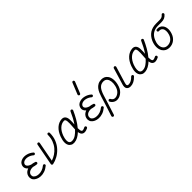

<svg xmlns="http://www.w3.org/2000/svg" viewBox="177 -1905 3238 3238"><g transform="rotate(-45 1795.5 -286.0)"><path d="M105 -4Q32 -37 30 -107Q30 -138 43.5 -164.5Q57 -191 82 -209Q92 -216 102.5 -221Q113 -226 124 -230Q117 -237 110.5 -243.5Q104 -250 99 -257Q74 -293 86 -336Q102 -394 167 -413Q217 -427 274 -412Q331 -397 375 -358Q383 -352 384 -342.5Q385 -333 378 -325Q371 -318 361.5 -317Q352 -316 344 -323Q309 -354 263.5 -366.5Q218 -379 181 -368Q167 -364 152.5 -353.5Q138 -343 131 -323Q125 -302 138 -284Q156 -257 207 -240Q245 -237 287 -222Q295 -219 299 -211Q303 -203 301 -194Q300 -186 292.5 -180.5Q285 -175 275 -176Q235 -180 198 -191Q144 -194 109 -170Q94 -159 85.5 -143.5Q77 -128 78 -108Q78 -82 94.5 -67.5Q111 -53 124 -47Q149 -36 184 -34.5Q219 -33 258 -46Q297 -59 334 -90Q342 -96 351.5 -95.5Q361 -95 368 -87Q374 -79 373.5 -69.5Q373 -60 365 -54Q318 -15 270 0.5Q222 16 179.5 13.5Q137 11 105 -4Z M472 15Q460 17 451 8Q442 -1 445 -13L519 -403Q521 -413 529 -418.5Q537 -424 546 -422Q557 -421 562 -412.5Q567 -404 565 -394L498 -41Q547 -56 593.5 -86.5Q640 -117 677 -161.5Q714 -206 736 -265Q758 -324 758 -396Q758 -406 764.5 -413Q771 -420 781 -420Q791 -420 798 -413Q805 -406 805 -396Q805 -307 776 -236.5Q747 -166 698.5 -114Q650 -62 591 -29.5Q532 3 472 15Z M984 13Q944 15 921.5 1Q899 -13 888 -27Q865 -59 865.5 -108Q866 -157 889 -221Q922 -312 980 -364Q1038 -416 1111 -420Q1150 -421 1173 -398Q1200 -370 1202 -317.5Q1204 -265 1199 -204Q1231 -251 1259 -303.5Q1287 -356 1308 -405Q1313 -415 1322 -418.5Q1331 -422 1339 -418Q1349 -414 1352.5 -405Q1356 -396 1353 -387Q1322 -317 1282 -246.5Q1242 -176 1194 -120Q1194 -91 1198 -68.5Q1202 -46 1213 -38Q1231 -25 1283 -52Q1292 -57 1301.5 -53.5Q1311 -50 1315 -41Q1320 -32 1316.5 -22.5Q1313 -13 1304 -8Q1228 29 1187 1Q1170 -10 1161.5 -29Q1153 -48 1150 -72Q1111 -35 1069 -12.5Q1027 10 984 13ZM982 -35Q1025 -37 1066.5 -65Q1108 -93 1147 -137Q1148 -152 1149 -168.5Q1150 -185 1151 -201Q1154 -234 1155 -267Q1156 -300 1153 -326.5Q1150 -353 1139 -365Q1136 -368 1130.5 -370.5Q1125 -373 1114 -372Q1056 -369 1009 -325.5Q962 -282 933 -205Q915 -154 913 -115Q911 -76 926 -56Q944 -32 982 -35Z M1489 -4Q1416 -37 1414 -107Q1414 -138 1427.5 -164.5Q1441 -191 1466 -209Q1476 -216 1486.5 -221Q1497 -226 1508 -230Q1501 -237 1494.5 -243.5Q1488 -250 1483 -257Q1458 -293 1470 -336Q1486 -394 1551 -413Q1601 -427 1658 -412Q1715 -397 1759 -358Q1767 -352 1768 -342.5Q1769 -333 1762 -325Q1755 -318 1745.5 -317Q1736 -316 1728 -323Q1693 -354 1647.5 -366.5Q1602 -379 1565 -368Q1551 -364 1536.5 -353.5Q1522 -343 1515 -323Q1509 -302 1522 -284Q1540 -257 1591 -240Q1629 -237 1671 -222Q1679 -219 1683 -211Q1687 -203 1685 -194Q1684 -186 1676.5 -180.5Q1669 -175 1659 -176Q1619 -180 1582 -191Q1528 -194 1493 -170Q1478 -159 1469.5 -143.5Q1461 -128 1462 -108Q1462 -82 1478.5 -67.5Q1495 -53 1508 -47Q1533 -36 1568 -34.5Q1603 -33 1642 -46Q1681 -59 1718 -90Q1726 -96 1735.5 -95.5Q1745 -95 1752 -87Q1758 -79 1757.5 -69.5Q1757 -60 1749 -54Q1702 -15 1654 0.5Q1606 16 1563.5 13.5Q1521 11 1489 -4ZM1637 -507Q1633 -497 1624 -493Q1615 -489 1606 -493Q1597 -498 1593 -506.5Q1589 -515 1593 -525L1674 -725Q1678 -736 1686.5 -739Q1695 -742 1705 -739Q1714 -735 1717.5 -726Q1721 -717 1718 -708Z M1754 166Q1745 163 1741 154.5Q1737 146 1739 137Q1739 136 1747 111.5Q1755 87 1768 47Q1781 7 1796 -39.5Q1811 -86 1825 -131.5Q1839 -177 1850 -213Q1861 -249 1876.5 -285.5Q1892 -322 1915.5 -352.5Q1939 -383 1974 -401.5Q2009 -420 2057 -420Q2126 -420 2165 -370Q2193 -335 2200 -280.5Q2207 -226 2191 -163Q2171 -80 2122.5 -36.5Q2074 7 2021 13Q1980 18 1945 -1Q1910 -20 1890 -57Q1886 -66 1888.5 -75.5Q1891 -85 1901 -89Q1909 -94 1918.5 -91Q1928 -88 1933 -79Q1959 -26 2016 -34Q2055 -39 2092 -73.5Q2129 -108 2145 -174Q2158 -226 2153 -270Q2148 -314 2127 -340Q2103 -372 2057 -372Q1999 -372 1961 -331.5Q1923 -291 1895 -199Q1884 -163 1870 -117.5Q1856 -72 1841 -25Q1826 22 1813.5 61.5Q1801 101 1793 125.5Q1785 150 1785 151Q1782 160 1773 165Q1764 170 1754 166Z M2326 14Q2276 14 2254 -17Q2232 -48 2250 -108L2339 -404Q2342 -413 2351 -417.5Q2360 -422 2369 -420Q2379 -417 2383.5 -408.5Q2388 -400 2385 -389L2296 -95Q2284 -60 2296 -43Q2301 -37 2310 -35Q2319 -33 2326 -33Q2355 -33 2387 -50.5Q2419 -68 2448 -99Q2456 -106 2465.5 -106Q2475 -106 2482 -100Q2490 -93 2490 -83Q2490 -73 2483 -66Q2406 14 2326 14Z M2669 13Q2629 15 2606.5 1Q2584 -13 2573 -27Q2550 -59 2550.5 -108Q2551 -157 2574 -221Q2607 -312 2665 -364Q2723 -416 2796 -420Q2835 -421 2858 -398Q2885 -370 2887 -317.5Q2889 -265 2884 -204Q2916 -251 2944 -303.5Q2972 -356 2993 -405Q2998 -415 3007 -418.5Q3016 -422 3024 -418Q3034 -414 3037.5 -405Q3041 -396 3038 -387Q3007 -317 2967 -246.5Q2927 -176 2879 -120Q2879 -91 2883 -68.5Q2887 -46 2898 -38Q2916 -25 2968 -52Q2977 -57 2986.5 -53.5Q2996 -50 3000 -41Q3005 -32 3001.5 -22.5Q2998 -13 2989 -8Q2913 29 2872 1Q2855 -10 2846.5 -29Q2838 -48 2835 -72Q2796 -35 2754 -12.5Q2712 10 2669 13ZM2667 -35Q2710 -37 2751.5 -65Q2793 -93 2832 -137Q2833 -152 2834 -168.5Q2835 -185 2836 -201Q2839 -234 2840 -267Q2841 -300 2838 -326.5Q2835 -353 2824 -365Q2821 -368 2815.5 -370.5Q2810 -373 2799 -372Q2741 -369 2694 -325.5Q2647 -282 2618 -205Q2600 -154 2598 -115Q2596 -76 2611 -56Q2629 -32 2667 -35Z M3252 15Q3169 15 3126 -50Q3099 -93 3099 -151.5Q3099 -210 3125 -271Q3198 -433 3376 -433H3457Q3490 -433 3510.5 -441.5Q3531 -450 3549 -472Q3555 -480 3564.5 -481.5Q3574 -483 3582 -476Q3590 -470 3591 -460Q3592 -450 3586 -442Q3561 -413 3531 -399Q3501 -385 3457 -385H3376Q3227 -385 3170 -252Q3148 -202 3147 -155Q3146 -108 3167 -76Q3195 -33 3252 -33Q3304 -33 3342 -62.5Q3380 -92 3397 -144Q3411 -188 3409 -225.5Q3407 -263 3389 -285Q3366 -314 3322 -309Q3312 -308 3304.5 -314Q3297 -320 3295 -330Q3294 -340 3300 -347.5Q3306 -355 3316 -356Q3385 -364 3425 -315Q3451 -284 3456 -234.5Q3461 -185 3442 -130Q3420 -63 3369.5 -24Q3319 15 3252 15Z"/></g></svg>

Font: Kurewa Gothic CJK TC Regular
Style: Regular
Weight: 400
Designer: Max Yao
Foundry: Max-Everyday
Version: Version 1.071; ttfautohint (v1.8.3)